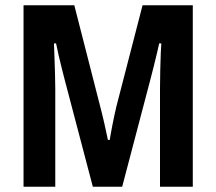

<svg xmlns="http://www.w3.org/2000/svg" viewBox="-20 -706 818 726"><path d="M69 0V-686H261L359 -303Q366 -277 374.5 -239.5Q383 -202 388 -177H395Q398 -197 405 -233Q412 -269 420 -303L519 -686H709V0H585V-372Q585 -407 586 -443Q587 -479 588 -506.5Q589 -534 590 -542H582Q580 -532 574 -507Q568 -482 561 -453.5Q554 -425 548 -403L442 0H331L225 -403Q221 -419 214.5 -444Q208 -469 202 -495.5Q196 -522 192 -542H184Q185 -520 186 -489.5Q187 -459 188 -428Q189 -397 189 -372V0Z"/></svg>

Font: Archivo SemiCondensed SemiBold
Style: Regular
Weight: 600
Width: 4
Designer: Hector Gatti
Foundry: Omnibus-Type
Version: Version 2.001; ttfautohint (v1.8.3)